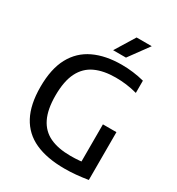

<svg xmlns="http://www.w3.org/2000/svg" viewBox="-220 -1082 1126 1224"><g transform="rotate(30 343.0 -470.0)"><path d="M442.5 7Q312.5 7 225.2 -32.8Q138 -72.5 93.8 -155.5Q49.5 -238.5 49.5 -368.5Q49.5 -501 95 -585Q140.5 -669 225.8 -709.2Q311 -749.5 429.5 -749.5Q472 -749.5 513.2 -744.2Q554.5 -739 595.5 -728.5V-638.5Q552.5 -650 513.8 -654.8Q475 -659.5 437 -659.5Q348.5 -659.5 286.8 -631Q225 -602.5 192.5 -538.5Q160 -474.5 160 -368Q160 -266.5 190.8 -203.5Q221.5 -140.5 282.5 -111.5Q343.5 -82.5 435 -82.5Q469 -82.5 500 -85.2Q531 -88 557.5 -92.5L514 -51V-360H613.5V-8Q566.5 -0.5 525.5 3.2Q484.5 7 442.5 7ZM334 -802 423 -947H534.5L428.5 -802Z"/></g></svg>

Font: Encode Sans Condensed Thin Medium
Style: Regular
Weight: 500
Version: Version 3.002